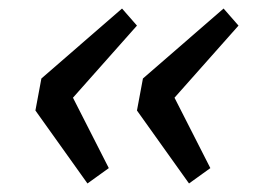

<svg xmlns="http://www.w3.org/2000/svg" viewBox="-20 -476 640 450"><path d="M185 -46 63 -217 77 -292 266 -456 301 -416 151 -247 235 -82ZM423 -46 301 -217 315 -292 504 -456 539 -416 389 -247 473 -82Z"/></svg>

Font: TypoPRO Source Code Pro
Style: Italic
Weight: 500
Italic angle: -11°
Monospace: yes
Designer: Paul D. Hunt, Teo Tuominen
Foundry: Adobe Systems Incorporated
Version: Version 1.030;PS 1.0;hotconv 1.0.84;makeotf.lib2.5.63406